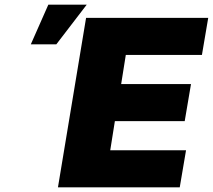

<svg xmlns="http://www.w3.org/2000/svg" viewBox="-20 -804 914 824"><path d="M228.7 0 349.4 -727.3H873.6L846.6 -568.2H519.9L500 -443.2H799.7L772.7 -284.1H473L453.1 -159.1H778.4L751.4 0ZM112.2 -613.6 187.5 -784.1H352.3L221.6 -613.6Z"/></svg>

Font: Inter UI Black
Style: Italic
Weight: 900
Italic angle: -9.39999°
Designer: Rasmus Andersson
Foundry: rsms
Version: 3.2;8d6f07862